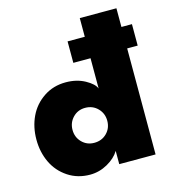

<svg xmlns="http://www.w3.org/2000/svg" viewBox="-105 -775 783 873"><g transform="rotate(-15 286.0 -338.0)"><path d="M523 0H352V-62.5Q333.5 -31.5 294.8 -9.8Q256 12 212.5 12Q154 12 108.8 -18Q63.5 -48 40.2 -97Q17 -146 17 -205Q17 -264 40.2 -313Q63.5 -362 108.8 -392.2Q154 -422.5 212.5 -422.5Q264 -422.5 303 -401Q342 -379.5 350.5 -356.5V-499H269.5V-600H350.5V-688H523V-600H572.5V-499H523ZM268 -123Q303.5 -123 327 -146.5Q350.5 -170 350.5 -205Q350.5 -239.5 327 -263.5Q303.5 -287.5 268 -287.5Q233.5 -287.5 210.2 -263.5Q187 -239.5 187 -205Q187 -170.5 210.2 -146.8Q233.5 -123 268 -123Z"/></g></svg>

Font: League Spartan ExtraBold
Style: Regular
Weight: 800
Foundry: The League of Moveable Type
Version: Version 2.002